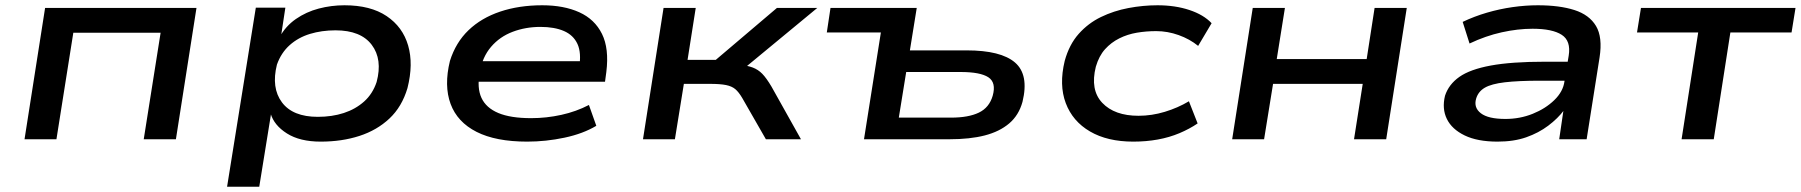

<svg xmlns="http://www.w3.org/2000/svg" viewBox="-20 -528 6828 728"><path d="M73 0 151 -498H725L647 0H525L589 -404H258L194 0Z M841 180 950 -499H1062L1045 -387H1040Q1063 -429 1102 -456Q1141 -483 1188.5 -495.5Q1236 -508 1286 -508Q1385 -508 1446 -467Q1507 -426 1527.5 -355.5Q1548 -285 1525 -194Q1504 -123 1456.5 -78.5Q1409 -34 1342.5 -12.5Q1276 9 1196 9Q1117 9 1068 -22Q1019 -53 1006 -98H1008L963 180ZM1185 -85Q1239 -85 1283.5 -99.5Q1328 -114 1360.5 -143Q1393 -172 1408 -217Q1431 -303 1389.5 -358Q1348 -413 1252 -413Q1200 -413 1155.5 -399.5Q1111 -386 1078.5 -357Q1046 -328 1030 -283Q1008 -195 1049 -140Q1090 -85 1185 -85Z M1979 9Q1860 9 1787 -28Q1714 -65 1688.5 -134Q1663 -203 1686 -297Q1708 -367 1756.5 -413.5Q1805 -460 1876.5 -484Q1948 -508 2036 -508Q2118 -508 2176.5 -481.5Q2235 -455 2262.5 -399.5Q2290 -344 2279 -255L2274 -218H1768L1780 -296H2204L2176 -272Q2185 -328 2169.5 -361.5Q2154 -395 2118 -410.5Q2082 -426 2029 -426Q1973 -426 1924 -407.5Q1875 -389 1842 -350.5Q1809 -312 1799 -254V-253Q1788 -195 1805.5 -157Q1823 -119 1869.5 -99.5Q1916 -80 1994 -80Q2052 -80 2108.5 -92.5Q2165 -105 2213 -130L2241 -51Q2191 -21 2120.5 -6Q2050 9 1979 9Z M2418 0 2496 -498H2618L2587 -301H2694L2926 -498H3079L2780 -251L2775 -284Q2813 -280 2834 -272Q2855 -264 2870.5 -248Q2886 -232 2905 -200L3017 0H2884L2794 -157Q2781 -179 2768 -190Q2755 -201 2733 -205.5Q2711 -210 2672 -210H2573L2539 0Z M3256 0 3320 -405H3115L3129 -498H3456L3430 -337H3645Q3775 -337 3828.5 -291Q3882 -245 3857 -142Q3843 -91 3806.5 -60Q3770 -29 3714 -14.5Q3658 0 3580 0ZM3388 -82H3586Q3652 -82 3691.5 -101Q3731 -120 3744 -165Q3758 -215 3727.5 -235Q3697 -255 3622 -255H3416Z M4277 9Q4179 9 4113 -29.5Q4047 -68 4021 -137Q3995 -206 4017 -297Q4034 -359 4070 -399.5Q4106 -440 4154.5 -463.5Q4203 -487 4258.5 -497.5Q4314 -508 4369 -508Q4436 -508 4490 -490Q4544 -472 4574 -440L4523 -354Q4491 -380 4449 -395Q4407 -410 4364 -410Q4326 -410 4290.5 -404Q4255 -398 4224 -382.5Q4193 -367 4170 -341.5Q4147 -316 4135 -275Q4113 -187 4159.5 -138Q4206 -89 4297 -89Q4347 -89 4396.5 -104Q4446 -119 4488 -144L4521 -60Q4490 -39 4452 -23Q4414 -7 4370 1Q4326 9 4277 9Z M4652 0 4730 -498H4852L4821 -304H5162L5192 -498H5314L5236 0H5114L5147 -210H4807L4773 0Z M5658 9Q5582 9 5533.5 -14.5Q5485 -38 5466 -77Q5447 -116 5459 -165Q5473 -208 5513.5 -236.5Q5554 -265 5632.5 -279.5Q5711 -294 5838 -294H5946L5936 -222H5820Q5737 -222 5686 -216Q5635 -210 5610 -195.5Q5585 -181 5577 -154Q5567 -120 5595 -98.5Q5623 -77 5688 -77Q5743 -77 5791.5 -96.5Q5840 -116 5873.5 -148.5Q5907 -181 5912 -220L5928 -317Q5937 -373 5901.5 -396Q5866 -419 5791 -419Q5735 -419 5674 -405.5Q5613 -392 5552 -363L5526 -445Q5570 -466 5618 -480Q5666 -494 5715 -501Q5764 -508 5811 -508Q5893 -508 5949.5 -490Q6006 -472 6031.5 -429.5Q6057 -387 6045 -310L5996 0H5892L5908 -109L5910 -110Q5887 -79 5850.5 -51.5Q5814 -24 5767 -7.5Q5720 9 5658 9Z M6356 0 6419 -405H6187L6202 -498H6788L6773 -405H6541L6478 0Z"/></svg>

Font: Nunito Sans 7pt Expanded SemiBold
Style: Italic
Weight: 600
Width: 7
Italic angle: -9°
Designer: Vernon Adams
Foundry: Vernon Adams
Version: Version 3.101;gftools[0.9.27]